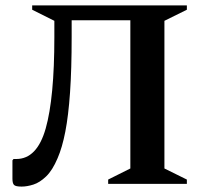

<svg xmlns="http://www.w3.org/2000/svg" viewBox="-20 -680 763 710"><path d="M380 0V-16L462 -57V-605H245V-544Q245 -424 239 -338Q233 -252 221.5 -193Q210 -134 193 -95Q174 -50 150.5 -27.5Q127 -5 103.5 2.5Q80 10 60 10Q38 10 32 4Q26 -2 26 -19V-87L30 -92H40Q117 -92 149 -205Q181 -318 181 -543V-603L99 -644V-660H671V-644L588 -603V-57L671 -16V0Z"/></svg>

Font: Spectral SemiBold
Style: Regular
Weight: 600
Designer: Jean-Baptiste Levee
Foundry: Production Type
Version: Version 2.001